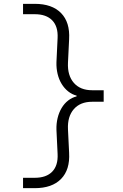

<svg xmlns="http://www.w3.org/2000/svg" viewBox="-20 -810 640 1000"><path d="M379 -308Q355 -302 335 -286.5Q315 -271 301 -247.5Q287 -224 280 -195Q273 -166 274 -134L280 -8Q283 52 252 84Q221 116 161 116H100V170H161Q251 170 298 122Q345 74 340 -14L334 -137Q331 -203 364.5 -241.5Q398 -280 460 -280H520V-340H460Q398 -340 364.5 -378.5Q331 -417 334 -483L340 -606Q345 -694 298 -742Q251 -790 161 -790H100V-736H161Q221 -736 252 -704Q283 -672 280 -612L274 -486Q273 -454 280 -425Q287 -396 301 -373Q315 -350 335 -334Q355 -318 379 -312Z"/></svg>

Font: CommitMonoV142 ExtLt
Style: Regular
Weight: 200
Monospace: yes
Designer: Eigil Nikolajsen
Foundry: Eigil Nikolajsen
Version: Version 1.142